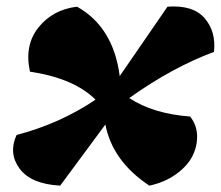

<svg xmlns="http://www.w3.org/2000/svg" viewBox="-20 -583 693 603"><path d="M356 -344 506 -562Q586 -568 622.5 -526Q659 -484 652 -420Q520 -371 386 -275Q460 -226 577 -217Q598 -191 599 -157.5Q600 -124 584.5 -93Q569 -62 533 -36Q497 -10 449 0Q333 -77 311 -192L169 0Q77 -5 41.5 -53.5Q6 -102 32 -159Q169 -195 280 -270Q213 -337 74 -358Q56 -441 101 -497Q146 -553 222 -562Q336 -498 356 -344Z"/></svg>

Font: Tillana ExtraBold
Style: Regular
Weight: 800
Designer: Lipi Raval (Devanagari, Latin), Jonny Pinhorn (Latin)
Foundry: Indian Type Foundry
Version: Version 2.003;PS 1.0;hotconv 1.0.79;makeotf.lib2.5.61930; tt